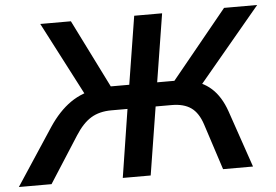

<svg xmlns="http://www.w3.org/2000/svg" viewBox="-89 -774 1213 843"><g transform="rotate(-5 517.0 -352.5)"><path d="M-39 0 126 -251Q170 -317 222.5 -353.5Q275 -390 346 -400L294 -364L117 -705H252L410 -388L391 -405H483L531 -705H654L606 -405H699L668 -388L927 -705H1073L788 -364L742 -400Q803 -390 843.5 -353.5Q884 -317 907 -251L993 0H861L795 -203Q778 -255 746 -277.5Q714 -300 661 -300H590L542 0H419L466 -300H395Q342 -300 305 -277.5Q268 -255 235 -203L105 0Z"/></g></svg>

Font: Mulish ExtraLight
Style: Italic
Weight: 200
Italic angle: -9°
Designer: Vernon Adams
Foundry: Vernon Adams
Version: Version 3.603